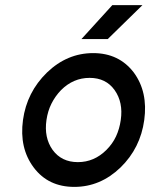

<svg xmlns="http://www.w3.org/2000/svg" viewBox="-20 -720 588 752"><path d="M299 -567H402L538 -700H420ZM331 -415Q395 -415 429 -367Q463 -319 453 -250Q448 -215 434.5 -186Q421 -157 397 -133Q349 -85 285 -85Q221 -85 186 -133Q152 -181 162 -250Q167 -285 181.5 -314Q196 -343 219 -367Q267 -415 331 -415ZM345 -512Q243 -512 164 -436Q85 -359 70 -250Q55 -140 112 -64Q169 12 271 12Q373 12 452 -64Q530 -140 545 -250Q560 -360 504 -436Q446 -512 345 -512Z"/></svg>

Font: Unageo
Style: Medium-Italic
Weight: 500
Designer: Richard Sepsi
Foundry: Richard Sepsi
Version: Version 2.000